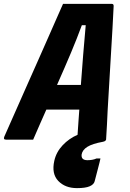

<svg xmlns="http://www.w3.org/2000/svg" viewBox="-49 -720 669 990"><path d="M122 0H-18Q-33 0 -27 -15Q-19 -34 -0.5 -75Q18 -116 42 -171Q66 -226 94 -288.5Q122 -351 150 -414.5Q178 -478 203 -534.5Q228 -591 247 -634.5Q266 -678 276 -700H528Q537 -700 537 -689Q532 -583 523.5 -446.5Q515 -310 506 -150Q505 -114 502.5 -76.5Q500 -39 498 0Q497 3 494 6Q491 9 482 11Q427 21 401.5 37Q376 53 372 76Q368 106 402 106Q414 106 426 104Q438 102 449 97H469Q467 107 464 118.5Q461 130 455.5 151.5Q450 173 439 215Q435 231 413.5 240.5Q392 250 348 250Q287 250 251.5 213Q216 176 231 109Q241 64 274 29Q307 -6 351 -25Q351 -32 352 -41Q354 -72 356 -100Q358 -128 360 -155H190Q174 -120 157.5 -81.5Q141 -43 122 0ZM373 -590Q348 -522 318 -450.5Q288 -379 245 -282H368Q374 -366 380 -439Q386 -512 393 -590Z"/></svg>

Font: Recursive Mn Lnr St XBd
Style: Italic
Weight: 800
Italic angle: -15°
Monospace: yes
Version: Version 1.079;hotconv 1.0.112;makeotfexe 2.5.65598; ttfautoh